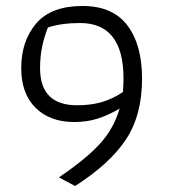

<svg xmlns="http://www.w3.org/2000/svg" viewBox="-20 -622 566 642"><path d="M177 -29Q266 -89 313 -140Q360 -191 380 -259Q343 -237 307 -225.5Q271 -214 228 -214Q147 -214 99 -261.5Q51 -309 51 -394Q51 -485 101 -543.5Q151 -602 256 -602Q357 -602 406 -537Q455 -472 455 -359Q455 -237 401 -155.5Q347 -74 231 0ZM391 -314Q393 -342 393 -359Q393 -545 248 -545Q185 -545 140 -530Q127 -496 120.5 -464Q114 -432 114 -394Q114 -270 238 -270Q282 -270 318 -280Q354 -290 391 -314Z"/></svg>

Font: Athiti
Style: Regular
Weight: 400
Designer: CadsonDemak Team
Foundry: CadsonDemak
Version: Version 1.032